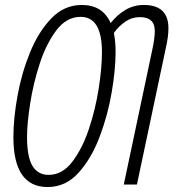

<svg xmlns="http://www.w3.org/2000/svg" viewBox="-20 -744 712 774"><path d="M89 -192Q89 -245 101.5 -326Q114 -407 140 -487Q166 -567 207 -621.5Q248 -676 305 -676Q391 -676 391 -534Q391 -472 378 -388Q365 -304 338.5 -224.5Q312 -145 271.5 -92Q231 -39 176 -39Q133 -39 111 -75Q89 -111 89 -192ZM446 -534Q446 -576 439 -611Q459 -639 485.5 -657Q512 -675 544 -675Q604 -675 604 -619Q604 -602 601 -582Q598 -562 594 -544L479 0H532L649 -553Q659 -597 659 -630Q659 -724 560 -724Q519 -724 485.5 -704Q452 -684 426 -651Q394 -724 310 -724Q239 -724 187 -670Q135 -616 101 -532.5Q67 -449 50.5 -357.5Q34 -266 34 -191Q34 10 172 10Q245 10 297 -48Q349 -106 382 -193.5Q415 -281 430.5 -373Q446 -465 446 -534Z"/></svg>

Font: Noto Sans Display Condensed Light
Style: Italic
Weight: 300
Width: 3
Designer: Monotype Design team
Foundry: Monotype Imaging Inc.
Version: 1.000